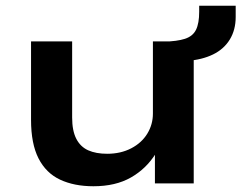

<svg xmlns="http://www.w3.org/2000/svg" viewBox="-20 -638 840 668"><path d="M305 10Q238 10 189 -13Q140 -36 114 -87Q88 -138 88 -221V-494H231V-229Q231 -183 245.5 -155Q260 -127 287 -115Q314 -103 353 -103Q400 -103 436.5 -122Q473 -141 492.5 -173Q512 -205 512 -243V-494H654V0H519V-104H522Q489 -51 435.5 -20.5Q382 10 305 10ZM630 -426 548 -479V-493Q596 -494 623.5 -503Q651 -512 662 -534.5Q673 -557 673 -597V-618H800V-579Q800 -534 779.5 -500.5Q759 -467 721 -448.5Q683 -430 630 -426Z"/></svg>

Font: Nunito Sans 10pt Expanded
Style: Bold
Weight: 700
Width: 7
Designer: Vernon Adams
Foundry: Vernon Adams
Version: Version 3.101;gftools[0.9.27]